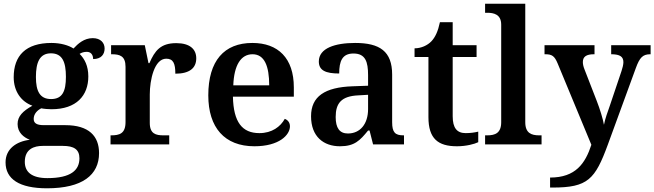

<svg xmlns="http://www.w3.org/2000/svg" viewBox="-20 -780 3534 1037"><path d="M234 237C425 237 515 165 515 47C515 -45 460 -104 333 -104H217C176 -104 162 -116 162 -138C162 -165 182 -185 203 -195C216 -192 243 -190 258 -190C393 -190 457 -264 457 -367C457 -424 437 -462 410 -489C421 -496 433 -500 449 -500C471 -500 483 -484 483 -461C528 -461 545 -488 545 -518C545 -548 524 -574 481 -574C434 -574 401 -544 377 -518C351 -535 308 -548 258 -548C119 -548 54 -479 54 -363C54 -287 94 -231 155 -209C103 -180 75 -152 75 -110C75 -64 108 -38 141 -25C67 -16 10 25 10 97C10 187 84 237 234 237ZM256 -245C195 -245 174 -288 174 -364C174 -443 194 -492 255 -492C317 -492 336 -445 336 -365C336 -287 317 -245 256 -245ZM236 182C150 182 114 148 114 94C114 24 165 8 211 8H320C379 8 409 27 409 75C409 139 363 182 236 182Z M577 0H894V-49H863C822 -49 789 -57 789 -116V-270C789 -347 813 -463 878 -463C916 -463 927 -437 927 -382C1002 -382 1040 -411 1040 -465C1040 -514 1006 -547 932 -547C847 -547 816 -506 787 -439H782L762 -536H580V-487H583C627 -487 658 -478 658 -419V-121C658 -58 625 -49 580 -49H577Z M1354 10C1488 10 1546 -51 1546 -98C1546 -119 1533 -133 1518 -138C1495 -96 1449 -61 1381 -61C1288 -61 1241 -120 1238 -258H1567V-308C1567 -466 1482 -548 1343 -548C1191 -548 1105 -452 1105 -265C1105 -91 1193 10 1354 10ZM1434 -319H1240C1244 -428 1281 -487 1344 -487C1409 -487 1434 -422 1434 -319Z M1816 10C1895 10 1924 -21 1968 -75H1976L1995 0H2162V-49H2159C2114 -49 2098 -65 2098 -120V-377C2098 -503 2031 -548 1898 -548C1790 -548 1702 -520 1702 -448C1702 -400 1738 -383 1812 -383C1812 -449 1828 -491 1889 -491C1954 -491 1968 -446 1968 -374V-317L1885 -314C1734 -309 1660 -259 1660 -152C1660 -42 1728 10 1816 10ZM1859 -59C1814 -59 1793 -89 1793 -148C1793 -222 1823 -261 1916 -265L1968 -268V-191C1968 -110 1925 -59 1859 -59Z M2448 10C2498 10 2543 -2 2563 -12V-69C2542 -64 2520 -61 2495 -61C2448 -61 2425 -89 2425 -152V-472H2554V-536H2425V-660H2356C2346 -612 2331 -579 2310 -557C2289 -535 2255 -519 2219 -519V-472H2294V-147C2294 -31 2346 10 2448 10Z M2600 0H2905V-49H2892C2850 -49 2817 -61 2817 -120V-760H2600V-711H2612C2646 -711 2687 -703 2687 -647V-120C2687 -61 2654 -49 2612 -49H2600Z M2951 179V233H2965C3155 233 3194 189 3263 1L3414 -412C3435 -470 3452 -486 3490 -487H3494V-536H3281V-487H3285C3327 -486 3347 -475 3347 -444C3347 -432 3342 -411 3337 -397L3273 -207C3262 -176 3249 -141 3242 -106C3237 -136 3220 -192 3203 -235L3137 -405C3131 -420 3128 -433 3128 -445C3128 -474 3147 -487 3188 -487H3191V-536H2921V-487H2925C2961 -487 2975 -478 2992 -437L3174 2C3141 103 3089 179 2951 179Z"/></svg>

Font: Noto Serif Gurmukhi SemiBold
Style: Regular
Weight: 600
Designer: Vaibhav Singh and the Monotype Design Team
Foundry: Monotype Imaging Inc.
Version: Version 2.004